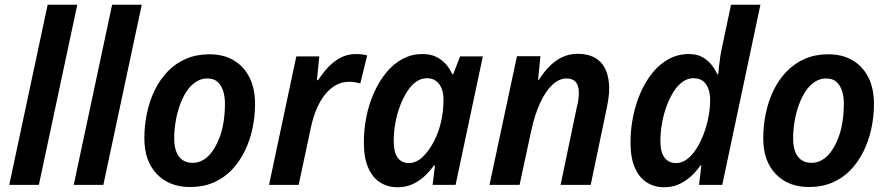

<svg xmlns="http://www.w3.org/2000/svg" viewBox="-20 -780 3746 810"><path d="M19 0 181 -760H306L144 0Z M291 0 453 -760H578L416 0Z M782 9Q694 9 641.5 -46Q589 -101 589 -196Q589 -251 600 -303Q611 -355 633 -400Q655 -445 688 -479Q721 -513 765 -532Q809 -551 863 -551Q923 -551 966 -525.5Q1009 -500 1032.5 -453.5Q1056 -407 1056 -341Q1056 -289 1045 -237.5Q1034 -186 1012 -141.5Q990 -97 957.5 -63Q925 -29 881 -10Q837 9 782 9ZM793 -93Q817 -93 838 -105.5Q859 -118 875.5 -141Q892 -164 904.5 -195.5Q917 -227 923 -264.5Q929 -302 929 -344Q929 -372 921.5 -396Q914 -420 898 -434.5Q882 -449 854 -449Q828 -449 805.5 -434Q783 -419 766.5 -393.5Q750 -368 738.5 -335.5Q727 -303 721 -267Q715 -231 715 -196Q715 -146 735 -119.5Q755 -93 793 -93Z M1115 0 1230 -542H1327L1317 -442H1322Q1343 -474 1366.5 -498.5Q1390 -523 1418.5 -537.5Q1447 -552 1482 -552Q1494 -552 1507 -550.5Q1520 -549 1529 -546L1500 -428Q1490 -431 1478 -433Q1466 -435 1452 -435Q1423 -435 1397.5 -421Q1372 -407 1351.5 -381.5Q1331 -356 1316 -321Q1301 -286 1292 -244L1240 0Z M1656 10Q1617 10 1585 -9.5Q1553 -29 1534 -71Q1515 -113 1515 -179Q1515 -235 1526 -289Q1537 -343 1558.5 -390.5Q1580 -438 1610 -474.5Q1640 -511 1678.5 -531.5Q1717 -552 1761 -552Q1795 -552 1818.5 -541Q1842 -530 1859.5 -511Q1877 -492 1888 -467H1892L1921 -542H2017L1902 0H1805L1815 -82H1811Q1792 -56 1769 -35Q1746 -14 1718 -2Q1690 10 1656 10ZM1705 -92Q1735 -92 1762 -117Q1789 -142 1810.5 -183Q1832 -224 1842 -272Q1847 -296 1849 -318Q1851 -340 1851 -361Q1851 -401 1832.5 -425.5Q1814 -450 1781 -450Q1757 -450 1736 -435.5Q1715 -421 1698 -394.5Q1681 -368 1668 -334Q1655 -300 1648 -261.5Q1641 -223 1641 -184Q1641 -138 1657.5 -115Q1674 -92 1705 -92Z M2045 0 2161 -543H2260L2250 -443H2253Q2272 -473 2296 -498Q2320 -523 2350 -538Q2380 -553 2418 -553Q2461 -553 2491 -535.5Q2521 -518 2535.5 -485Q2550 -452 2550 -407Q2550 -386 2546.5 -362.5Q2543 -339 2538 -316L2472 0H2345L2413 -326Q2418 -345 2420 -360Q2422 -375 2422 -388Q2422 -419 2409 -434Q2396 -449 2370 -449Q2339 -449 2310.5 -422.5Q2282 -396 2259 -346.5Q2236 -297 2221 -228L2172 0Z M2781 10Q2742 10 2710 -9.5Q2678 -29 2659 -70.5Q2640 -112 2640 -179Q2640 -235 2651 -289Q2662 -343 2683 -390.5Q2704 -438 2734 -474.5Q2764 -511 2802.5 -531.5Q2841 -552 2886 -552Q2918 -552 2940.5 -540.5Q2963 -529 2979 -510Q2995 -491 3006 -467H3010Q3011 -478 3013 -497.5Q3015 -517 3018.5 -540Q3022 -563 3027 -585L3064 -760H3188L3027 0H2929L2939 -82H2935Q2916 -55 2893 -34.5Q2870 -14 2842.5 -2Q2815 10 2781 10ZM2832 -92Q2853 -92 2872 -104Q2891 -116 2907 -137Q2923 -158 2936 -185Q2949 -212 2958 -242Q2967 -272 2971.5 -301.5Q2976 -331 2976 -358Q2976 -399 2958.5 -424.5Q2941 -450 2905 -450Q2881 -450 2860 -435Q2839 -420 2822 -393.5Q2805 -367 2792.5 -333Q2780 -299 2773 -261Q2766 -223 2766 -184Q2766 -138 2783.5 -115Q2801 -92 2832 -92Z M3393 9Q3305 9 3252.5 -46Q3200 -101 3200 -196Q3200 -251 3211 -303Q3222 -355 3244 -400Q3266 -445 3299 -479Q3332 -513 3376 -532Q3420 -551 3474 -551Q3534 -551 3577 -525.5Q3620 -500 3643.5 -453.5Q3667 -407 3667 -341Q3667 -289 3656 -237.5Q3645 -186 3623 -141.5Q3601 -97 3568.5 -63Q3536 -29 3492 -10Q3448 9 3393 9ZM3404 -93Q3428 -93 3449 -105.5Q3470 -118 3486.5 -141Q3503 -164 3515.5 -195.5Q3528 -227 3534 -264.5Q3540 -302 3540 -344Q3540 -372 3532.5 -396Q3525 -420 3509 -434.5Q3493 -449 3465 -449Q3439 -449 3416.5 -434Q3394 -419 3377.5 -393.5Q3361 -368 3349.5 -335.5Q3338 -303 3332 -267Q3326 -231 3326 -196Q3326 -146 3346 -119.5Q3366 -93 3404 -93Z"/></svg>

Font: Noto Sans Display SemiBold
Style: Italic
Weight: 600
Italic angle: -12°
Designer: Monotype Design Team
Foundry: Monotype Imaging Inc.
Version: Version 2.003